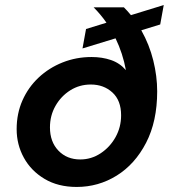

<svg xmlns="http://www.w3.org/2000/svg" viewBox="-20 -729 676 761"><path d="M284 12Q210 12 156.5 -20Q103 -52 74.5 -104Q46 -156 46 -217Q46 -279 69 -331Q92 -383 133 -421.5Q174 -460 228 -481.5Q282 -503 343 -503Q385 -503 420 -491Q455 -479 479 -451Q467 -517 438 -577L307 -537L321 -614L402 -639Q379 -672 351 -700H471Q486 -685 499 -669L629 -709L615 -632L540 -609Q572 -552 587.5 -489.5Q603 -427 603 -367Q603 -248 559 -163Q515 -78 442.5 -33Q370 12 284 12ZM298 -97Q342 -97 379 -121.5Q416 -146 438 -185.5Q460 -225 460 -272Q460 -331 425.5 -362.5Q391 -394 340 -394Q295 -394 258.5 -371Q222 -348 200 -309.5Q178 -271 178 -224Q178 -167 211.5 -132Q245 -97 298 -97Z"/></svg>

Font: DeepMind Sans
Style: Bold Italic
Weight: 700
Italic angle: -10°
Designer: Jonny Pinhorn / Modifications: Colophon Foundry
Foundry: Colophon Foundry
Version: Version 1.002; ttfautohint (v1.8.2)